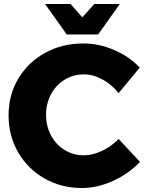

<svg xmlns="http://www.w3.org/2000/svg" viewBox="-20 -930 732 963"><path d="M401 -557Q348 -557 304.5 -530.5Q261 -504 236 -457.5Q211 -411 211 -354Q211 -297 236 -250.5Q261 -204 304.5 -177.5Q348 -151 401 -151Q444 -151 491 -173Q538 -195 575 -233L682 -118Q625 -58 546.5 -22.5Q468 13 391 13Q287 13 203 -35Q119 -83 71 -166Q23 -249 23 -352Q23 -454 72 -536Q121 -618 206.5 -665Q292 -712 398 -712Q476 -712 552 -679.5Q628 -647 681 -591L575 -463Q541 -506 494 -531.5Q447 -557 401 -557ZM453 -910H581L472 -757H315L206 -910H334L393 -843Z"/></svg>

Font: Gontserrat
Style: Bold
Weight: 700
Designer: Julieta Ulanovsky
Foundry: Julieta Ulanovsky
Version: Version 6.001